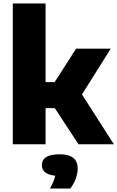

<svg xmlns="http://www.w3.org/2000/svg" viewBox="-20 -828 674 1102"><path d="M430.5 0 294.5 -207.5H241.5V0H53.5V-808H241.5V-356.5H293.5L416.5 -548.5H615.5L450.5 -286L633.5 0ZM426 139.5Q426 167.5 414 199.5Q402 231.5 383 254H267Q290.5 211 297 180.5Q220.5 173 220.5 119.5Q220.5 57.5 323 57.5Q426 57.5 426 139.5Z"/></svg>

Font: Encode Sans ExtraBold
Style: Regular
Weight: 800
Designer: Multiple Designers
Foundry: Impallari Type
Version: Version 2.000